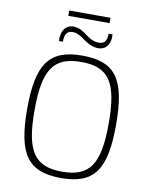

<svg xmlns="http://www.w3.org/2000/svg" viewBox="-101 -1018 866 1103"><g transform="rotate(10 332.0 -466.0)"><path d="M212 -913H453V-944H212ZM405 -760C453 -756 485 -789 481 -852H458C458 -807 443 -789 402 -792C344 -797 320 -852 260 -857C212 -861 181 -827 184 -761H207C207 -808 222 -829 262 -825C312 -820 338 -766 405 -760ZM332 -702C140 -702 72 -610 72 -345C72 -80 140 12 332 12C524 12 591 -80 591 -345C591 -610 524 -702 332 -702ZM332 -665C493 -665 548 -583 548 -345C548 -107 493 -25 332 -25C171 -25 115 -107 115 -345C115 -583 171 -665 332 -665Z"/></g></svg>

Font: Exo 2 Extra Light
Style: Regular
Weight: 250
Designer: Natanael Gama
Version: Version 1.001;PS 001.001;hotconv 1.0.88;makeotf.lib2.5.64775